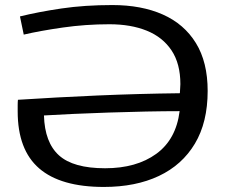

<svg xmlns="http://www.w3.org/2000/svg" viewBox="-20 -730 901 760"><path d="M74 -593 59 -665Q132 -683 223.5 -696.5Q315 -710 425 -710Q540 -710 624.5 -672.5Q709 -635 755.5 -559.5Q802 -484 802 -370Q802 -246 751.5 -161.5Q701 -77 609 -33.5Q517 10 391 10Q220 10 135 -63.5Q50 -137 50 -289Q50 -300 50 -313.5Q50 -327 51 -335Q205 -345 366 -352Q527 -359 692 -361Q692 -370 693 -378.5Q694 -387 694 -397Q694 -478 659 -530.5Q624 -583 561 -608.5Q498 -634 413 -634Q319 -634 228.5 -621Q138 -608 74 -593ZM691 -290Q631 -290 558 -288.5Q485 -287 410.5 -284.5Q336 -282 269 -279Q202 -276 154 -273Q157 -166 213.5 -115Q270 -64 396 -64Q520 -64 598.5 -121Q677 -178 691 -290Z"/></svg>

Font: Georama Extended
Style: Regular
Weight: 400
Width: 7
Designer: Jean-Baptiste Levee
Foundry: Production Type
Version: Version 1.000